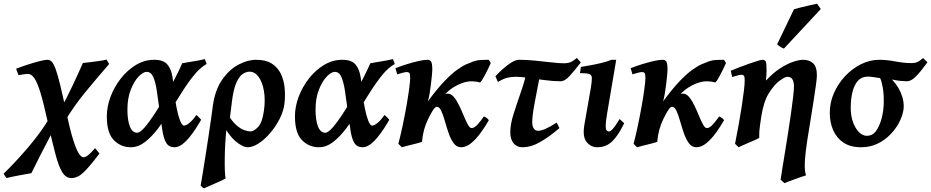

<svg xmlns="http://www.w3.org/2000/svg" viewBox="-82 -783 5078 1047"><path d="M513.2 -434.1Q446.3 -356.9 384.8 -282.2Q323.2 -207.5 271.5 -122.1L248.5 -188Q283.2 -251.5 312.7 -314Q342.3 -376.5 370.1 -439.5Q382.3 -440.9 408.4 -443.8Q434.6 -446.8 460.7 -450.7Q486.8 -454.6 499 -458ZM460.4 54.2Q408.7 122.6 375.5 155.3Q342.3 188 307.1 188Q277.8 188 258.3 157.5Q238.8 127 220.9 59.8Q203.1 -7.3 178.7 -116.2Q156.2 -219.7 138.7 -277.1Q121.1 -334.5 105 -357.2Q88.9 -379.9 71.3 -379.9Q57.6 -379.9 38.3 -376.5Q19 -373 19 -373L5.9 -408.2Q33.2 -418.9 67.6 -430.2Q102.1 -441.4 132.3 -449.2Q162.6 -457 176.8 -457Q189.5 -457 199.7 -447Q210 -437 220.9 -407.7Q231.9 -378.4 245.8 -321.3Q259.8 -264.2 279.8 -169.9Q299.8 -75.2 316.7 -21.7Q333.5 31.7 347.4 53.2Q361.3 74.7 372.6 74.7Q384.8 74.7 400.4 61.8Q416 48.8 436.5 24.9ZM223.6 -102.1Q209 -72.8 185.1 -27.1Q161.1 18.6 135.3 68.6Q109.4 118.7 88.9 161.6Q80.1 163.1 61.3 166.3Q42.5 169.4 20.8 173.6Q-1 177.7 -19.5 181.6Q-38.1 185.5 -46.9 188L-62.5 164.6Q9.3 94.2 76.7 14.4Q144 -65.4 191.4 -145Z M1044.9 -434.1Q1010.3 -415 977.3 -374.8Q944.3 -334.5 911.9 -283.2Q879.4 -231.9 846.2 -179Q813 -126 778.6 -80.8Q744.1 -35.6 707.5 -7.8Q670.9 20 631.3 20Q577.1 20 538.8 -18.8Q500.5 -57.6 500.5 -148.9Q500.5 -201.7 521 -255.9Q541.5 -310.1 577.4 -355.7Q613.3 -401.4 659.9 -429.2Q706.5 -457 758.8 -457Q808.6 -457 830.1 -432.1Q851.6 -407.2 858.4 -363.8Q865.2 -320.3 870.6 -264.2Q874 -230 881.8 -191.2Q889.6 -152.3 900.1 -125.2Q910.6 -98.1 921.4 -98.1Q934.1 -98.1 953.1 -114.5Q972.2 -130.9 988.3 -155.8Q994.6 -151.9 1003.2 -142.8Q1011.7 -133.8 1015.1 -129.9Q1002.9 -108.4 986.1 -82.5Q969.2 -56.6 950 -33.2Q930.7 -9.8 910.2 5.1Q889.6 20 869.6 20Q838.9 20 824.5 -3.7Q810.1 -27.3 803 -74.5Q795.9 -121.6 786.6 -191.9Q779.8 -243.7 772.9 -289.1Q766.1 -334.5 753.9 -362.8Q741.7 -391.1 717.8 -391.1Q698.7 -391.1 674.1 -365.7Q649.4 -340.3 631.1 -293.9Q612.8 -247.6 612.8 -185.1Q612.8 -127.4 626.2 -93.3Q639.6 -59.1 666 -59.1Q681.2 -59.1 706.5 -88.1Q731.9 -117.2 761.7 -162.8Q791.5 -208.5 821 -260.7Q850.6 -313 874.5 -360.1Q898.4 -407.2 911.6 -438Q925.8 -440.9 949 -444.6Q972.2 -448.2 995.6 -452.4Q1019 -456.5 1034.2 -460.9Q1037.1 -456.1 1040.3 -446.8Q1043.5 -437.5 1044.9 -434.1Z M1469.2 -217.8Q1464.4 -177.2 1443.1 -135.3Q1421.9 -93.3 1391.8 -58.1Q1361.8 -22.9 1329.1 -1.5Q1296.4 20 1269 20Q1240.7 20 1200 -15.1Q1159.2 -50.3 1118.2 -135.7Q1124.5 -140.6 1125.5 -149.9Q1126.5 -159.2 1130.6 -167.5Q1134.8 -175.8 1150.4 -177.7Q1177.7 -127 1203.9 -103.3Q1230 -79.6 1251 -73Q1272 -66.4 1284.2 -66.4Q1302.2 -66.4 1325.2 -90.3Q1348.1 -114.3 1356.9 -177.2Q1365.7 -237.3 1357.4 -286.1Q1349.1 -335 1328.4 -363.5Q1307.6 -392.1 1278.8 -392.1Q1260.3 -392.1 1241 -379.2Q1221.7 -366.2 1206.1 -330.1Q1190.4 -293.9 1182.1 -224.1Q1180.2 -208 1177 -182.9Q1173.8 -157.7 1171.4 -137.7Q1168.9 -117.7 1168.9 -117.7Q1163.6 -139.2 1159.7 -124.8Q1155.8 -110.4 1153.3 -82Q1148.9 -45.4 1146.5 -2.4Q1144 40.5 1143.6 80.8Q1143.1 121.1 1144.3 150.9Q1145.5 180.7 1148.4 189.9Q1135.7 197.3 1112.3 207.8Q1088.9 218.3 1065.7 228.3Q1042.5 238.3 1030.3 244.1Q1021 239.3 1012.2 228.5Q1015.6 209.5 1022.5 168Q1029.3 126.5 1037.6 73.5Q1045.9 20.5 1054.2 -33.9Q1062.5 -88.4 1069.1 -135Q1075.7 -181.6 1079.1 -209Q1091.3 -293.5 1129.4 -348.4Q1167.5 -403.3 1217.8 -430.2Q1268.1 -457 1315.4 -457Q1367.7 -457 1400.4 -436Q1433.1 -415 1449.7 -380.1Q1466.3 -345.2 1470.2 -303Q1474.1 -260.7 1469.2 -217.8Z M2070.8 -434.1Q2036.1 -415 2003.2 -374.8Q1970.2 -334.5 1937.7 -283.2Q1905.3 -231.9 1872.1 -179Q1838.9 -126 1804.4 -80.8Q1770 -35.6 1733.4 -7.8Q1696.8 20 1657.2 20Q1603 20 1564.7 -18.8Q1526.4 -57.6 1526.4 -148.9Q1526.4 -201.7 1546.9 -255.9Q1567.4 -310.1 1603.3 -355.7Q1639.2 -401.4 1685.8 -429.2Q1732.4 -457 1784.7 -457Q1834.5 -457 1856 -432.1Q1877.4 -407.2 1884.3 -363.8Q1891.1 -320.3 1896.5 -264.2Q1899.9 -230 1907.7 -191.2Q1915.5 -152.3 1926 -125.2Q1936.5 -98.1 1947.3 -98.1Q1960 -98.1 1979 -114.5Q1998 -130.9 2014.2 -155.8Q2020.5 -151.9 2029.1 -142.8Q2037.6 -133.8 2041 -129.9Q2028.8 -108.4 2012 -82.5Q1995.1 -56.6 1975.8 -33.2Q1956.5 -9.8 1936 5.1Q1915.5 20 1895.5 20Q1864.7 20 1850.3 -3.7Q1835.9 -27.3 1828.9 -74.5Q1821.8 -121.6 1812.5 -191.9Q1805.7 -243.7 1798.8 -289.1Q1792 -334.5 1779.8 -362.8Q1767.6 -391.1 1743.7 -391.1Q1724.6 -391.1 1700 -365.7Q1675.3 -340.3 1657 -293.9Q1638.7 -247.6 1638.7 -185.1Q1638.7 -127.4 1652.1 -93.3Q1665.5 -59.1 1691.9 -59.1Q1707 -59.1 1732.4 -88.1Q1757.8 -117.2 1787.6 -162.8Q1817.4 -208.5 1846.9 -260.7Q1876.5 -313 1900.4 -360.1Q1924.3 -407.2 1937.5 -438Q1951.7 -440.9 1974.9 -444.6Q1998 -448.2 2021.5 -452.4Q2044.9 -456.5 2060.1 -460.9Q2063 -456.1 2066.2 -446.8Q2069.3 -437.5 2070.8 -434.1Z M2594.2 -439.5Q2588.9 -426.8 2580.1 -408.7Q2571.3 -390.6 2562 -373Q2552.7 -355.5 2545.2 -344Q2537.6 -332.5 2534.7 -333.5Q2517.1 -338.9 2494.9 -339.6Q2472.7 -340.3 2451.2 -334Q2420.4 -325.7 2387.7 -304.9Q2355 -284.2 2321.3 -242.2Q2283.2 -195.8 2253.9 -136.7Q2224.6 -77.6 2219.2 -9.8Q2210.4 -5.9 2187 0Q2163.6 5.9 2140.6 11.5Q2117.7 17.1 2109.4 20L2090.3 1Q2102.5 -44.9 2114 -99.6Q2125.5 -154.3 2134.8 -207Q2144 -259.8 2149.4 -300Q2154.8 -340.3 2154.8 -357.4Q2154.8 -379.9 2150.1 -385Q2145.5 -390.1 2136.7 -390.1Q2129.4 -390.1 2116.9 -387Q2104.5 -383.8 2094.5 -380.6Q2084.5 -377.4 2084.5 -377.4L2074.2 -411.1Q2101.6 -421.9 2135 -432.4Q2168.5 -442.9 2199.2 -450Q2230 -457 2249 -457Q2262.7 -457 2269 -446.8Q2275.4 -436.5 2275.4 -401.9Q2275.4 -393.1 2273.2 -371.1Q2271 -349.1 2267.8 -322.3Q2264.6 -295.4 2260.3 -270.5Q2255.9 -245.6 2251 -230Q2301.8 -298.8 2341.3 -340.1Q2380.9 -381.3 2410.9 -402.6Q2440.9 -423.8 2461.9 -432.9Q2482.9 -441.9 2496.6 -446.8Q2519 -455.1 2542 -456.1Q2564.9 -457 2583 -457Q2586.4 -452.6 2589.6 -447.5Q2592.8 -442.4 2594.2 -439.5ZM2583.5 -127Q2564.5 -93.8 2540 -59.8Q2515.6 -25.9 2488 -2.9Q2460.4 20 2432.6 20Q2408.2 20 2391.8 -2.2Q2375.5 -24.4 2364.3 -57.4Q2353 -90.3 2343.8 -123.3Q2334.5 -156.2 2324.2 -178.5Q2314 -200.7 2299.8 -200.7Q2291.5 -200.7 2277.8 -180.7Q2264.2 -160.6 2250.2 -132.3Q2236.3 -104 2228.5 -79.1Q2228.5 -79.1 2219.2 -80.1Q2210 -81.1 2205.6 -89.8Q2233.9 -152.3 2258.3 -189Q2282.7 -225.6 2302 -243.7Q2321.3 -261.7 2335.7 -267.1Q2350.1 -272.5 2358.9 -272.5Q2377.9 -272.5 2393.6 -253.4Q2409.2 -234.4 2422.6 -206.3Q2436 -178.2 2447.5 -150.1Q2459 -122.1 2469.5 -103.3Q2480 -84.5 2489.7 -84.5Q2505.4 -84.5 2524.4 -106.4Q2543.5 -128.4 2556.6 -147.9Q2563.5 -145.5 2572 -139.6Q2580.6 -133.8 2583.5 -127Z M3085 -442.4Q3054.2 -402.3 3026.6 -371.1Q2999 -339.8 2974.6 -339.8Q2937.5 -339.8 2890.1 -345.9Q2842.8 -352.1 2799.8 -358.2Q2756.8 -364.3 2732.4 -364.3Q2708 -364.3 2686 -359.4Q2664.1 -354.5 2633.3 -335.9L2619.6 -367.2Q2636.7 -385.7 2659.9 -406.7Q2683.1 -427.7 2706.8 -442.4Q2730.5 -457 2750 -457Q2788.6 -457 2835.2 -452.4Q2881.8 -447.8 2924.1 -442.9Q2966.3 -438 2992.2 -438Q3020 -438 3035.6 -447Q3051.3 -456.1 3064 -467.3ZM2968.8 -84.5Q2915.5 -38.6 2865 -9.3Q2814.5 20 2766.1 20Q2736.8 20 2718.8 -1.5Q2700.7 -22.9 2700.7 -62Q2700.7 -105.5 2718.5 -161.4Q2736.3 -217.3 2759 -282.5Q2781.7 -347.7 2796.4 -418L2870.6 -415Q2850.1 -309.1 2835.2 -231.2Q2820.3 -153.3 2820.3 -117.7Q2820.3 -93.3 2829.3 -81.5Q2838.4 -69.8 2852.1 -69.8Q2885.3 -69.8 2953.6 -114.7Z M3321.8 -110.8Q3289.1 -43.5 3255.9 -11.7Q3222.7 20 3174.8 20Q3140.1 20 3116.7 -9Q3093.3 -38.1 3105 -104L3139.6 -302.2Q3146 -340.3 3145.5 -357.7Q3145 -375 3130.6 -379.6Q3116.2 -384.3 3080.6 -384.3L3085.9 -418Q3106.4 -421.4 3137.5 -427Q3168.5 -432.6 3199.7 -440.2Q3231 -447.8 3252.4 -457H3278.3L3228.5 -163.1Q3221.2 -118.7 3220.9 -98.9Q3220.7 -79.1 3224.9 -73.5Q3229 -67.9 3234.9 -66.4Q3244.1 -63.5 3258.3 -78.6Q3272.5 -93.8 3296.9 -133.8Z M3877 -439.5Q3871.6 -426.8 3862.8 -408.7Q3854 -390.6 3844.7 -373Q3835.4 -355.5 3827.9 -344Q3820.3 -332.5 3817.4 -333.5Q3799.8 -338.9 3777.6 -339.6Q3755.4 -340.3 3733.9 -334Q3703.1 -325.7 3670.4 -304.9Q3637.7 -284.2 3604 -242.2Q3565.9 -195.8 3536.6 -136.7Q3507.3 -77.6 3502 -9.8Q3493.2 -5.9 3469.7 0Q3446.3 5.9 3423.3 11.5Q3400.4 17.1 3392.1 20L3373 1Q3385.3 -44.9 3396.7 -99.6Q3408.2 -154.3 3417.5 -207Q3426.8 -259.8 3432.1 -300Q3437.5 -340.3 3437.5 -357.4Q3437.5 -379.9 3432.9 -385Q3428.2 -390.1 3419.4 -390.1Q3412.1 -390.1 3399.7 -387Q3387.2 -383.8 3377.2 -380.6Q3367.2 -377.4 3367.2 -377.4L3356.9 -411.1Q3384.3 -421.9 3417.7 -432.4Q3451.2 -442.9 3481.9 -450Q3512.7 -457 3531.7 -457Q3545.4 -457 3551.8 -446.8Q3558.1 -436.5 3558.1 -401.9Q3558.1 -393.1 3555.9 -371.1Q3553.7 -349.1 3550.5 -322.3Q3547.4 -295.4 3543 -270.5Q3538.6 -245.6 3533.7 -230Q3584.5 -298.8 3624 -340.1Q3663.6 -381.3 3693.6 -402.6Q3723.6 -423.8 3744.6 -432.9Q3765.6 -441.9 3779.3 -446.8Q3801.8 -455.1 3824.7 -456.1Q3847.7 -457 3865.7 -457Q3869.1 -452.6 3872.3 -447.5Q3875.5 -442.4 3877 -439.5ZM3866.2 -127Q3847.2 -93.8 3822.8 -59.8Q3798.3 -25.9 3770.8 -2.9Q3743.2 20 3715.3 20Q3690.9 20 3674.6 -2.2Q3658.2 -24.4 3647 -57.4Q3635.7 -90.3 3626.5 -123.3Q3617.2 -156.2 3606.9 -178.5Q3596.7 -200.7 3582.5 -200.7Q3574.2 -200.7 3560.5 -180.7Q3546.9 -160.6 3533 -132.3Q3519 -104 3511.2 -79.1Q3511.2 -79.1 3502 -80.1Q3492.7 -81.1 3488.3 -89.8Q3516.6 -152.3 3541 -189Q3565.4 -225.6 3584.7 -243.7Q3604 -261.7 3618.4 -267.1Q3632.8 -272.5 3641.6 -272.5Q3660.6 -272.5 3676.3 -253.4Q3691.9 -234.4 3705.3 -206.3Q3718.8 -178.2 3730.2 -150.1Q3741.7 -122.1 3752.2 -103.3Q3762.7 -84.5 3772.5 -84.5Q3788.1 -84.5 3807.1 -106.4Q3826.2 -128.4 3839.4 -147.9Q3846.2 -145.5 3854.7 -139.6Q3863.3 -133.8 3866.2 -127Z M4372.6 -372.1Q4372.6 -357.4 4367.4 -319.3Q4362.3 -281.2 4354.2 -230Q4346.2 -178.7 4337.2 -123.5Q4328.1 -68.4 4320.3 -19Q4310.1 48.3 4307.6 87.2Q4305.2 126 4307.4 145Q4309.6 164.1 4313.5 173.3Q4306.2 175.3 4289.8 180.9Q4273.4 186.5 4254.4 193.4Q4235.4 200.2 4219 206.3Q4202.6 212.4 4195.8 215.8L4174.8 196.8Q4177.2 178.2 4183.6 139.4Q4189.9 100.6 4198.2 49.8Q4206.5 -1 4215.1 -55.9Q4223.6 -110.8 4231 -161.9Q4238.3 -212.9 4242.9 -252.7Q4247.6 -292.5 4247.6 -312.5Q4247.6 -335.9 4239.3 -350.1Q4231 -364.3 4210.4 -364.3Q4199.7 -364.3 4169.9 -343.3Q4140.1 -322.3 4108.4 -271Q4095.2 -249.5 4085.2 -217.5Q4075.2 -185.5 4069.3 -147Q4064.9 -117.7 4062.3 -99.1Q4059.6 -80.6 4058.6 -65.2Q4057.6 -49.8 4058.1 -30.8Q4051.8 -26.9 4036.1 -20Q4020.5 -13.2 4001.7 -5.1Q3982.9 2.9 3967.5 9.8Q3952.1 16.6 3945.8 20L3926.3 1Q3936 -47.4 3945.6 -100.3Q3955.1 -153.3 3962.6 -202.1Q3970.2 -251 3974.6 -288.3Q3979 -325.7 3979 -342.8Q3979 -365.2 3974.4 -370.4Q3969.7 -375.5 3960.9 -375.5Q3955.1 -375.5 3943.1 -372.3Q3931.2 -369.1 3920.9 -366Q3910.6 -362.8 3910.6 -362.8L3902.8 -397Q3923.3 -405.8 3950.4 -416.3Q3977.5 -426.8 4003.9 -436Q4030.3 -445.3 4050 -451.2Q4069.8 -457 4075.7 -457Q4089.4 -457 4093.8 -446.8Q4098.1 -436.5 4098.1 -401.9Q4098.1 -391.6 4097.2 -373.3Q4096.2 -355 4094.7 -343.3Q4134.3 -386.2 4173.3 -411.1Q4212.4 -436 4244.6 -446.5Q4276.9 -457 4296.4 -457Q4330.6 -457 4351.6 -438.2Q4372.6 -419.4 4372.6 -372.1ZM4394 -733.9 4192.9 -518.1Q4174.3 -523.9 4155.8 -541.5L4247.6 -732.4Q4258.3 -735.8 4283.7 -742.2Q4309.1 -748.5 4335 -754.4Q4360.8 -760.3 4373.5 -762.7Z M4975.6 -443.4Q4959.5 -422.4 4940.9 -398.2Q4922.4 -374 4902.3 -356.9Q4882.3 -339.8 4862.8 -339.8Q4850.1 -339.8 4827.1 -342Q4804.2 -344.2 4782.2 -349.6Q4822.3 -306.6 4837.9 -256.1Q4853.5 -205.6 4839.4 -161.1Q4833 -135.7 4815.2 -104.7Q4797.4 -73.7 4768.6 -45.2Q4739.7 -16.6 4700.7 1.7Q4661.6 20 4612.8 20Q4556.2 20 4518.6 -4.6Q4481 -29.3 4461.9 -72Q4442.9 -114.7 4442.9 -168Q4442.9 -223.1 4465.3 -274.9Q4487.8 -326.7 4526.4 -367.7Q4564.9 -408.7 4613.3 -432.9Q4661.6 -457 4713.4 -457Q4752.9 -457 4800.5 -448Q4848.1 -439 4886.2 -439Q4911.6 -439 4925.3 -447Q4939 -455.1 4951.7 -466.3ZM4725.6 -137.2Q4736.8 -180.7 4737.3 -225.8Q4737.8 -271 4731.7 -306.4Q4725.6 -341.8 4717.3 -356.9Q4701.2 -359.9 4679.4 -362.8Q4657.7 -365.7 4648.4 -365.2Q4615.7 -364.7 4595.7 -341.8Q4575.7 -318.8 4566.4 -280.5Q4557.1 -242.2 4557.1 -194.8Q4557.1 -151.4 4569.6 -116.9Q4582 -82.5 4602.1 -62.5Q4622.1 -42.5 4644.5 -42.5Q4677.2 -42.5 4696 -69.8Q4714.8 -97.2 4725.6 -137.2Z"/></svg>

Font: Gentium Plus
Style: Bold Italic
Weight: 700
Italic angle: -8°
Designer: Victor Gaultney, Annie Olsen, Iska Routamaa, Becca Hirsbrunner
Foundry: SIL International
Version: Version 6.101